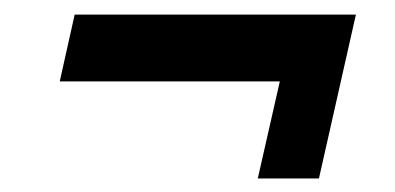

<svg xmlns="http://www.w3.org/2000/svg" viewBox="-20 -454 555 270"><path d="M342.5 -203H428.5L480.5 -433.5H85L64 -339.5H373.5Z"/></svg>

Font: Besley ExtraBold
Style: Italic
Weight: 800
Italic angle: -13°
Designer: Owen Earl
Foundry: indestructible type*
Version: Version 2.001